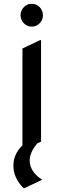

<svg xmlns="http://www.w3.org/2000/svg" viewBox="-20 -767 333 1007"><path d="M105 -645Q87.9 -662.6 87.9 -687.3Q87.9 -711.9 105 -729.5Q122.1 -747.1 146.5 -747.1Q170.9 -747.1 188 -729.5Q205.1 -711.9 205.1 -687.3Q205.1 -662.6 188 -645Q170.9 -627.4 146.5 -627.4Q122.1 -627.4 105 -645ZM97.7 -4.9V-512.7L190.4 -556.6H195.3V-24.4L176.3 -15.6Q135.7 31.7 135.7 74.2Q135.7 133.3 201.2 175.8L108.4 219.7H103.5Q50.3 167.5 50.3 100.6Q50.3 42 97.7 -4.9Z"/></svg>

Font: Nova Square
Style: Book
Weight: 400
Version: Version 2.000